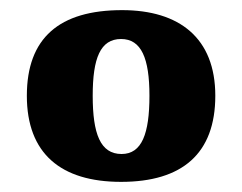

<svg xmlns="http://www.w3.org/2000/svg" viewBox="-20 -739 477 379"><path d="M219 -380C340 -380 405 -436 405 -550C405 -664 334 -719 221 -719C97 -719 33 -664 33 -550C33 -436 100 -380 219 -380ZM220 -435C178 -435 163 -475 163 -550C163 -624 178 -662 219 -662C259 -662 275 -624 275 -550C275 -475 260 -435 220 -435Z"/></svg>

Font: Noto Serif Ethiopic SemiCondensed Black
Style: Regular
Weight: 900
Width: 4
Designer: Monotype Design Team
Foundry: Monotype Imaging Inc.
Version: Version 2.102